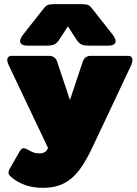

<svg xmlns="http://www.w3.org/2000/svg" viewBox="-20 -749 658 925"><path d="M77 -551Q77 -564 92 -583L184 -700Q198 -719 207.5 -724Q217 -729 245 -729H369Q397 -729 406.5 -724Q416 -719 430 -700L522 -583Q537 -563 537 -551Q537 -540 527.5 -534.5Q518 -529 501 -529H412Q384 -529 372 -535Q360 -541 349 -557L307 -622L265 -557Q254 -541 242 -535Q230 -529 202 -529H113Q96 -529 86.5 -534.5Q77 -540 77 -551ZM33 103Q21 94 21 83Q21 73 28 62L75 -20Q84 -35 94 -35Q102 -35 116 -27Q131 -18 142.5 -14Q154 -10 170 -10Q203 -10 211 -37L21 -437Q15 -449 15 -459Q15 -480 38 -480H216Q245 -480 255 -453L317 -267L379 -453Q389 -480 418 -480H596Q618 -480 618 -459Q618 -450 613 -437L428 -45Q395 26 363 69Q331 112 288.5 134Q246 156 187 156Q94 156 33 103Z"/></svg>

Font: Mitr
Style: Bold
Weight: 700
Designer: Thanarat Vachiruckul
Foundry: Cadson Demak
Version: Version 1.002